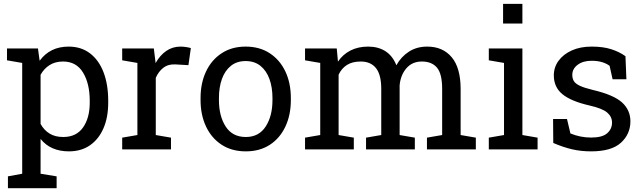

<svg xmlns="http://www.w3.org/2000/svg" viewBox="-20 -782 3363 1005"><path d="M21.5 203.1V141.1L96.2 127.4V-452.6L16.6 -466.3V-528.3H178.7L187.5 -463.9Q241.7 -538.1 339.4 -538.1Q404.8 -538.1 451.2 -502.7Q497.6 -467.3 522 -403.6Q546.4 -339.8 546.4 -254.4V-244.1Q546.4 -168 521.7 -110.8Q497.1 -53.7 451.2 -21.7Q405.3 10.3 340.8 10.3Q244.6 10.3 192.4 -54.7V127.4L276.4 141.1V203.1ZM311 -64.9Q379.4 -64.9 414.6 -114.7Q449.7 -164.6 449.7 -244.1V-254.4Q449.7 -344.7 414.6 -402.3Q379.4 -460 310.1 -460Q269 -460 239.7 -441.4Q210.4 -422.9 192.4 -390.6V-133.3Q210.4 -100.6 239.5 -82.8Q268.6 -64.9 311 -64.9Z M619.6 0V-61.5L699.2 -75.2V-452.6L619.6 -466.3V-528.3H785.2L793.5 -460.9L794.4 -451.7Q816.9 -492.2 849.9 -515.1Q882.8 -538.1 925.3 -538.1Q940.4 -538.1 956.3 -535.4Q972.2 -532.7 979 -530.3L966.3 -440.9L899.4 -444.8Q861.3 -447.3 835.4 -427.5Q809.6 -407.7 795.4 -374.5V-75.2L875 -61.5V0Z M1266.6 10.3Q1193.4 10.3 1140.4 -24.2Q1087.4 -58.6 1058.6 -119.4Q1029.8 -180.2 1029.8 -258.3V-269Q1029.8 -347.2 1058.6 -408Q1087.4 -468.8 1140.4 -503.4Q1193.4 -538.1 1265.6 -538.1Q1338.9 -538.1 1391.8 -503.4Q1444.8 -468.8 1473.6 -408.2Q1502.4 -347.7 1502.4 -269V-258.3Q1502.4 -179.7 1473.6 -118.9Q1444.8 -58.1 1392.1 -23.9Q1339.4 10.3 1266.6 10.3ZM1266.6 -64.9Q1335 -64.9 1370.6 -119.6Q1406.2 -174.3 1406.2 -258.3V-269Q1406.2 -324.7 1390.4 -368.4Q1374.5 -412.1 1343.3 -437.3Q1312 -462.4 1265.6 -462.4Q1219.7 -462.4 1188.5 -437.3Q1157.2 -412.1 1141.6 -368.4Q1126 -324.7 1126 -269V-258.3Q1126 -174.3 1161.4 -119.6Q1196.8 -64.9 1266.6 -64.9Z M1576.7 0V-61.5L1656.2 -75.2V-452.6L1576.7 -466.3V-528.3H1742.7L1749 -459.5Q1774.4 -497.1 1814.5 -517.6Q1854.5 -538.1 1907.2 -538.1Q1960 -538.1 1997.8 -513.7Q2035.6 -489.3 2054.7 -440.4Q2079.6 -485.4 2120.6 -511.7Q2161.6 -538.1 2216.3 -538.1Q2297.4 -538.1 2344.2 -482.7Q2391.1 -427.2 2391.1 -315.9V-75.2L2470.7 -61.5V0H2214.8V-61.5L2294.4 -75.2V-316.9Q2294.4 -395 2267.6 -427.5Q2240.7 -460 2188 -460Q2137.7 -460 2107.2 -424.6Q2076.7 -389.2 2071.8 -335.4V-75.2L2151.4 -61.5V0H1896V-61.5L1975.6 -75.2V-316.9Q1975.6 -391.1 1948 -425.5Q1920.4 -460 1868.2 -460Q1824.2 -460 1795.9 -441.9Q1767.6 -423.8 1752.4 -391.1V-75.2L1832 -61.5V0Z M2538.6 0V-61.5L2618.2 -75.2V-452.6L2538.6 -466.3V-528.3H2714.4V-75.2L2793.9 -61.5V0ZM2613.3 -658.7V-761.7H2714.4V-658.7Z M3074.2 10.3Q3021 10.3 2974.6 -0.5Q2928.2 -11.2 2876 -33.7L2875 -159.2H2947.8L2965.8 -83.5Q3017.6 -62 3074.2 -62Q3132.8 -62 3158.2 -84.5Q3183.6 -106.9 3183.6 -140.1Q3183.6 -171.4 3158 -193.1Q3132.3 -214.8 3064.9 -230Q2969.2 -252 2924.1 -288.8Q2878.9 -325.7 2878.9 -387.2Q2878.9 -430.2 2903.8 -464.1Q2928.7 -498 2973.1 -518.1Q3017.6 -538.1 3076.7 -538.1Q3136.7 -538.1 3179.4 -524.4Q3222.2 -510.7 3253.9 -487.8L3258.8 -367.2H3186.5L3170.9 -437.5Q3153.8 -450.2 3130.4 -457Q3106.9 -463.9 3076.7 -463.9Q3031.7 -463.9 3003.7 -442.9Q2975.6 -421.9 2975.6 -390.1Q2975.6 -371.6 2983.6 -357.9Q2991.7 -344.2 3014.6 -333.3Q3037.6 -322.3 3082 -311.5Q3192.4 -285.6 3236.1 -245.6Q3279.8 -205.6 3279.8 -147Q3279.8 -80.1 3230.2 -34.9Q3180.7 10.3 3074.2 10.3Z"/></svg>

Font: Roboto Slab
Style: Regular
Weight: 400
Designer: Google
Version: Version 2.000; ttfautohint (v1.8.1.43-b0c9)